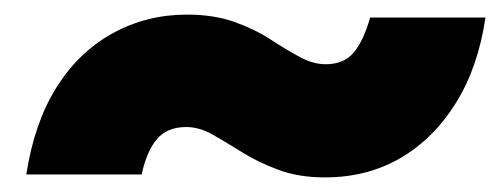

<svg xmlns="http://www.w3.org/2000/svg" viewBox="-20 -437 690 263"><path d="M425 -194Q389 -194 361 -204.5Q333 -215 311.5 -228.5Q290 -242 271.5 -252.5Q253 -263 235 -263Q209 -263 195 -246.5Q181 -230 174 -198H16Q27 -269 57.5 -317.5Q88 -366 134.5 -391.5Q181 -417 236 -417Q273 -417 301 -407Q329 -397 350.5 -383Q372 -369 390.5 -359Q409 -349 426 -349Q451 -349 464.5 -365Q478 -381 487 -413H645Q635 -345 604.5 -296Q574 -247 528.5 -220.5Q483 -194 425 -194Z"/></svg>

Font: Azeret Mono Thin ExtraBold
Style: Italic
Weight: 800
Italic angle: -12°
Version: Version 1.002